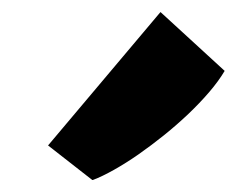

<svg xmlns="http://www.w3.org/2000/svg" viewBox="-20 -926 392 318"><path d="M59.6 -685.1 245.6 -905.8H246.1L352.1 -808.6Q342.3 -792 326.7 -773.7Q311 -755.4 292 -737.3Q272.9 -719.2 251.7 -702.1Q230.5 -685.1 209.5 -670.4Q188.5 -655.8 168.9 -644.8Q149.4 -633.8 133.8 -627.9H132.8Z"/></svg>

Font: Merriweather UltraBold
Style: Regular
Weight: 900
Designer: Eben Sorkin ( sorkintype@gmail.com )
Foundry: Eben Sorkin
Version: Version 1.570; ttfautohint (v1.3) -l 8 -r 32 -G 0 -x 0 -H 60